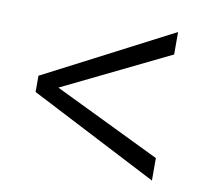

<svg xmlns="http://www.w3.org/2000/svg" viewBox="-66 -717 777 699"><g transform="rotate(10 322.5 -367.5)"><path d="M538 -642V-559L144 -367L538 -176V-93L65 -337V-397Z"/></g></svg>

Font: Grenzecho Serif
Style: Serif-Regular
Weight: 400
Designer: Dan Reynolds
Foundry: Dan Reynolds
Version: Version 1.001; ttfautohint (v1.1) -l 5 -r 5 -G 72 -x 0 -D la